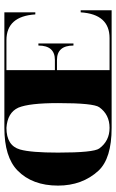

<svg xmlns="http://www.w3.org/2000/svg" viewBox="160 -708 548 909"><g transform="rotate(-90 434.5 -254.0)"><path d="M283.2 -498Q199.2 -498 180.7 -433.6Q166 -381.8 166 -253.9Q166 -85.4 185.5 -58.6Q221.2 -9.8 283.2 -9.8Q346.2 -9.8 380.9 -58.6Q400.4 -85.9 400.4 -253.9Q400.4 -389.2 378.9 -441.4Q355.5 -493.2 283.2 -498ZM283.2 0Q138.2 0 80.1 -62.5Q9.8 -139.2 9.8 -253.9Q9.8 -375.5 81.1 -445.3Q145 -507.8 283.2 -507.8H830.1V-361.3H820.3Q811.5 -498 698.2 -498H556.6V-268.6H604.5Q672.9 -268.6 672.9 -346.7H682.6V-180.7H672.9Q672.9 -258.8 604.5 -258.8H556.6V-9.8H708Q821.3 -9.8 830.1 -146.5H839.8V0Q561.5 0 283.2 0Z"/></g></svg>

Font: spinweradC
Style: Bold
Weight: 700
Width: 7
Version: Version 0.3